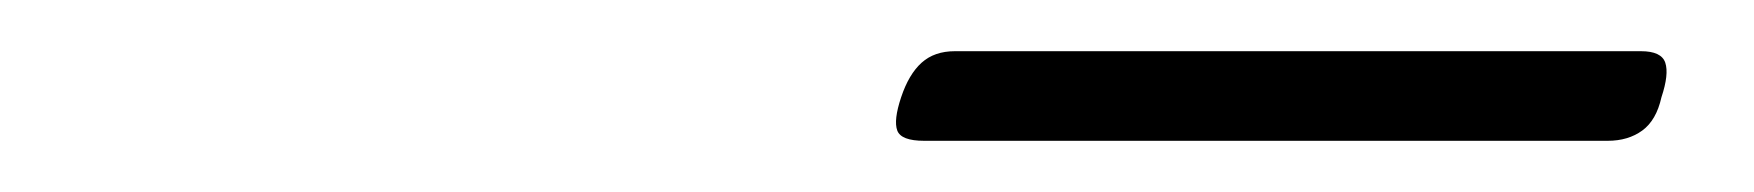

<svg xmlns="http://www.w3.org/2000/svg" viewBox="-20 -771 685 75"><path d="M341 -716Q332 -716 330.5 -720Q329 -724 332 -733Q335 -742 340 -746.5Q345 -751 353 -751H621Q629 -751 630.5 -746.5Q632 -742 629 -733Q627 -724 621.5 -720Q616 -716 608 -716Z"/></svg>

Font: Playwrite US Trad Thin
Style: Regular
Weight: 250
Designer: Veronika Burian, José Scaglione
Foundry: TypeTogether
Version: Version 1.003